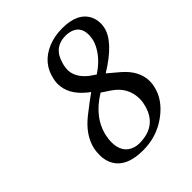

<svg xmlns="http://www.w3.org/2000/svg" viewBox="-178 -714 827 827"><g transform="rotate(-45 235.5 -300.5)"><path d="M327.1 -577.1Q253.9 -577.1 233.9 -502.4Q232.4 -496.1 231 -491.2Q228 -476.6 228 -465.3Q229.5 -418.9 276.9 -381.8L303.2 -363.8Q359.4 -399.9 385.7 -451.2Q395 -469.2 397.9 -485.8Q399.9 -498 400.4 -507.8Q400.4 -565.4 346.7 -575.2Q336.9 -577.1 327.1 -577.1ZM469.2 -484.9Q455.1 -414.1 334 -339.8L384.8 -296.9Q443.8 -245.6 444.8 -183.1Q444.8 -168.9 441.9 -154.8Q428.7 -86.9 361.3 -38.1Q296.9 8.8 213.9 8.8Q103.5 8.8 74.7 -63Q66.4 -84.5 66.4 -109.9Q66.4 -127.4 69.8 -146Q84.5 -212.9 151.9 -266.1Q208.5 -310.5 232.9 -327.1L215.8 -340.8Q155.8 -391.1 155.3 -453.6Q155.3 -467.3 158.2 -480Q173.8 -560.5 252.4 -593.8Q292 -609.9 338.9 -609.9Q433.1 -609.9 461.9 -550.8Q471.2 -531.2 471.2 -508.8Q471.7 -496.6 469.2 -484.9ZM223.1 -23.9Q335.4 -23.9 357.4 -131.8Q357.9 -133.3 357.9 -133.8Q360.4 -147 360.4 -160.2Q359.4 -230 298.8 -271L259.8 -296.9Q163.1 -237.8 145 -146Q141.6 -127.4 141.6 -112.8Q141.6 -44.9 196.8 -27.8Q209.5 -23.9 223.1 -23.9Z"/></g></svg>

Font: Linux Biolinum Capitals O
Style: Italic Samll Caps
Weight: 400
Italic angle: -12°
Designer: Philipp H. Poll
Foundry: Philipp H. Poll
Version: Version 0.6.2